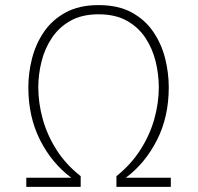

<svg xmlns="http://www.w3.org/2000/svg" viewBox="-20 -732 774 752"><path d="M83 0V-36H259Q182.5 -93 136.8 -183.8Q91 -274.5 91 -390Q91 -446.5 105.5 -503.2Q120 -560 152.2 -607.2Q184.5 -654.5 237.2 -683.2Q290 -712 366 -712Q443 -712 495.8 -683.2Q548.5 -654.5 580.5 -607.2Q612.5 -560 626.8 -503.2Q641 -446.5 641 -390Q641 -274.5 595 -183.8Q549 -93 473 -36H649V0H436V-42Q493.5 -88 530.2 -145.8Q567 -203.5 584.5 -266.2Q602 -329 602 -390Q602 -440 589.8 -490.5Q577.5 -541 550 -583Q522.5 -625 477.2 -650.5Q432 -676 366 -676Q301 -676 255.8 -650.5Q210.5 -625 182.8 -583Q155 -541 142.5 -490.5Q130 -440 130 -390Q130 -329 147.2 -266.2Q164.5 -203.5 201 -145.8Q237.5 -88 296 -42V0Z"/></svg>

Font: Overpass Thin
Style: Regular
Weight: 250
Designer: Delve Withrington, Dave Bailey, Thomas Jockin
Foundry: Delve Fonts LLC
Version: Version 4.000